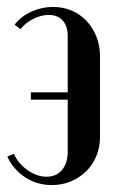

<svg xmlns="http://www.w3.org/2000/svg" viewBox="-20 -524 338 553"><path d="M268 -129Q268 -100 257.5 -74.5Q247 -49 228 -30.5Q209 -12 184 -1.5Q159 9 129 9Q87 9 53 -13Q19 -35 1 -73L20 -81Q33 -52 60 -33.5Q87 -15 114 -15Q142 -15 158.5 -34.5Q175 -54 175 -86V-237H69V-258H175V-420Q175 -449 160.5 -465Q146 -481 120 -481Q99 -481 76.5 -470Q54 -459 39 -440L22 -453Q42 -478 71.5 -491Q101 -504 133 -504Q162 -504 186.5 -493.5Q211 -483 229 -464Q247 -445 257.5 -419Q268 -393 268 -363Z"/></svg>

Font: Moniqa Narrow Heading
Style: Bold
Weight: 700
Width: 4
Designer: Rajesh Rajput
Foundry: Rajesh Rajput
Version: Version 1.000